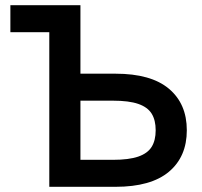

<svg xmlns="http://www.w3.org/2000/svg" viewBox="-20 -720 780 740"><path d="M170 -596H20V-700H290V-436H425Q562 -436 631 -378Q700 -320 700 -218Q700 -116 631 -58Q562 0 425 0H170ZM580 -218Q580 -257 564.5 -282Q549 -307 513 -319.5Q477 -332 415 -332H290V-104H415Q477 -104 513 -116.5Q549 -129 564.5 -154Q580 -179 580 -218Z"/></svg>

Font: .
Style: 
Weight: 500
Designer: A.Korolkova, Vitaly Kuzmin
Foundry: ParaType Ltd
Version: Version 1.000; Glyphs 3.2, build 3192.0